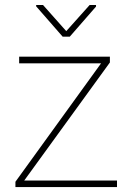

<svg xmlns="http://www.w3.org/2000/svg" viewBox="-20 -758 518 778"><path d="M454.1 -26.4V0H42.5V-21.5L389.6 -501.5H57.6V-528.3H425.3V-504.9L78.1 -26.4ZM154.3 -737.8 248.5 -631.8 343.3 -737.8H369.1V-731.4L262.7 -609.4H233.9L126.5 -732.4V-737.8Z"/></svg>

Font: Vazirmatn UI FD Thin
Style: Regular
Weight: 100
Designer: Saber Rastikerdar
Foundry: Saber Rastikerdar
Version: Version 33.003